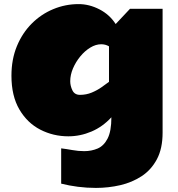

<svg xmlns="http://www.w3.org/2000/svg" viewBox="-20 -650 871 941"><path d="M525.9 -75.2Q483.4 -28.8 428.5 -5.4Q373.5 18.1 314.9 18.1Q241.2 18.1 177.5 -14.6Q113.8 -47.4 75 -113.5Q36.1 -179.7 36.1 -278.8Q36.1 -358.9 62.7 -423.6Q89.4 -488.3 135.5 -534.4Q181.6 -580.6 241 -605.2Q300.3 -629.9 365.2 -629.9Q417.5 -629.9 467.3 -604.2Q517.1 -578.6 546.9 -532.2L617.2 -606.9H776.9V0Q776.9 78.1 749 130.4Q721.2 182.6 674.3 213.4Q627.4 244.1 569.3 257.6Q511.2 271 450.2 271Q405.3 271 361.8 265.4Q318.4 259.8 279.8 250V77.1Q304.7 80.1 334.2 85.4Q363.8 90.8 393.1 90.8Q428.2 90.8 458.5 77.9Q488.8 64.9 507.3 29.1Q525.9 -6.8 525.9 -75.2ZM372.1 -185.1Q402.8 -185.1 429.7 -196.3Q456.5 -207.5 478 -222.7Q499.5 -237.8 514.2 -249V-422.9Q497.1 -433.1 476.1 -433.1Q449.2 -433.1 422.4 -416.7Q395.5 -400.4 373.3 -373.3Q351.1 -346.2 337.6 -314.5Q324.2 -282.7 324.2 -252Q324.2 -229 335 -207Q345.7 -185.1 372.1 -185.1Z"/></svg>

Font: Rammetto One
Style: Regular
Weight: 400
Designer: Vernon Adams
Foundry: Vernon Adams
Version: Version 1.100; ttfautohint (v1.8.4.7-5d5b)